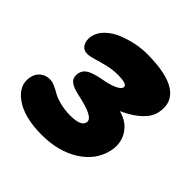

<svg xmlns="http://www.w3.org/2000/svg" viewBox="-162 -703 895 895"><g transform="rotate(45 285.5 -255.5)"><path d="M234.9 51.8Q119.1 51.8 56.6 7.3Q-5.9 -37.1 6.8 -100.1Q12.7 -128.4 32.7 -143.8Q52.7 -159.2 79.1 -159.2Q94.2 -159.2 112.5 -150.9Q130.9 -142.6 147.7 -132.6Q164.6 -122.6 196.3 -114.3Q228 -106 266.1 -106Q335.4 -106 341.8 -138.2Q345.2 -157.7 316.2 -172.9Q287.1 -188 224.1 -201.2Q180.7 -210.4 163.8 -226.3Q147 -242.2 151.9 -270Q156.2 -294.9 179.2 -308.3Q202.1 -321.8 252.9 -331.1Q294.4 -338.4 319.8 -350.1Q345.2 -361.8 348.1 -375Q350.6 -387.7 333.3 -392.8Q315.9 -397.9 289.1 -397.9Q255.4 -397.9 221.2 -389.9Q187 -381.8 160.4 -373.5Q133.8 -365.2 118.2 -365.2Q91.8 -365.2 79.8 -386Q67.9 -406.7 73.2 -436Q79.6 -467.3 106 -492.7Q132.3 -518.1 168.2 -532.7Q204.1 -547.4 241.9 -555.2Q279.8 -563 314 -563Q445.3 -563 503.2 -523.7Q561 -484.4 545.9 -410.2Q531.7 -338.4 414.1 -284.2Q471.2 -269.5 498.5 -225.8Q525.9 -182.1 515.1 -128.9Q498.5 -46.9 422.1 2.4Q345.7 51.8 234.9 51.8Z"/></g></svg>

Font: Shantell Sans Irregular
Style: Italic
Weight: 800
Italic angle: -11.31°
Designer: Stephen Nixon, Anya Danilova, Shantell Martin
Foundry: Arrow Type
Version: Version 1.006;[9816181b4]